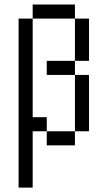

<svg xmlns="http://www.w3.org/2000/svg" viewBox="-20 -645 478 852"><path d="M125 -562.5V-625H312.5V-562.5ZM125 -125H187.5V-62.5H125V187.5H62.5V-562.5H125ZM312.5 -562.5H375V-375H312.5ZM187.5 -375H312.5V-312.5H187.5ZM312.5 -312.5H375V-62.5H312.5ZM187.5 -62.5H312.5V0H187.5Z"/></svg>

Font: Sudo
Style: Bold
Weight: 700
Monospace: yes
Designer: Jens Kutilek
Foundry: Jens Kutilek
Version: Version 0.040